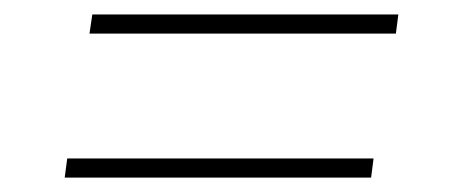

<svg xmlns="http://www.w3.org/2000/svg" viewBox="-20 -458 627 265"><path d="M526.4 -411.6H103.5L107.4 -438H529.8ZM492.2 -212.9H69.3L72.8 -239.3H495.6Z"/></svg>

Font: TypoPRO Roboto Mono
Style: Italic
Weight: 250
Designer: Google
Version: Version 2.000986; 2015; ttfautohint (v1.3)